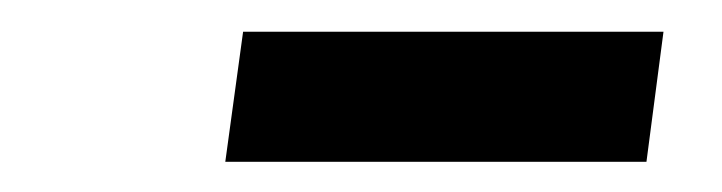

<svg xmlns="http://www.w3.org/2000/svg" viewBox="-20 -718 466 124"><path d="M137 -697.5H408.5L397.5 -613.5H125.5Z"/></svg>

Font: Merriweather 96pt
Style: Bold Italic
Weight: 700
Italic angle: -7.8°
Version: Version 2.101